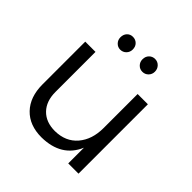

<svg xmlns="http://www.w3.org/2000/svg" viewBox="-191 -875 1029 1029"><g transform="rotate(45 323.5 -361.0)"><path d="M77.1 0ZM551.8 -525.9V0H474.1V-119.1Q423.3 1 273.9 2.9Q182.1 2.9 129.6 -52Q77.1 -106.9 77.1 -202.1V-525.9H154.8V-222.2Q154.8 -152.3 193.8 -112.1Q232.9 -71.8 300.8 -71.8Q381.8 -72.8 428 -127Q474.1 -181.2 474.1 -268.1V-525.9ZM287.1 -675.8Q287.1 -655.8 273.4 -641.8Q259.8 -627.9 239.7 -627.9Q220.7 -627.9 207.3 -641.8Q193.8 -655.8 193.8 -675.8Q193.8 -697.8 206.8 -711.4Q219.7 -725.1 239.7 -725.1Q259.8 -725.1 273.4 -711.7Q287.1 -698.2 287.1 -675.8ZM455.1 -675.8Q455.1 -655.8 441.4 -641.8Q427.7 -627.9 407.7 -627.9Q387.7 -627.9 374.3 -641.8Q360.8 -655.8 360.8 -675.8Q360.8 -697.8 374.3 -711.4Q387.7 -725.1 407.7 -725.1Q427.7 -725.1 441.4 -710.9Q455.1 -696.8 455.1 -675.8Z"/></g></svg>

Font: Argentum Sans Light
Style: Regular
Weight: 300
Designer: Julieta Ulanovsky (Modified by Cristiano Sobral)
Foundry: Julieta Ulanovsky
Version: Version 1.000; ttfautohint (v1.5.65-e2d9)